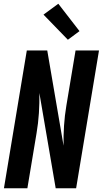

<svg xmlns="http://www.w3.org/2000/svg" viewBox="-20 -1004 548 1024"><path d="M1 0 123 -735H232L319 -227Q318 -280 321.5 -334Q325 -388 334 -441L383 -735H508L386 0H277L190 -508Q191 -455 187.5 -401Q184 -347 175 -294L126 0ZM342 -792 212 -926 291 -984 404 -838Z"/></svg>

Font: Iosevka Curly XBdObl
Style: Regular
Weight: 800
Italic angle: -9°
Monospace: yes
Designer: Belleve Invis
Foundry: Belleve Invis
Version: Version 11.1.0; ttfautohint (v1.8.3)